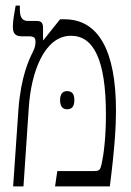

<svg xmlns="http://www.w3.org/2000/svg" viewBox="-20 -667 468 687"><path d="M27 0H64L83 -282C91 -407 138 -539 234 -539C316 -539 359 -451 359 -258C359 -173 351 -115 344 -82C339 -59 336 -55 316 -55H185L177 0H373C391 -141 395 -217 395 -271C395 -488 331 -598 211 -598H195L135 -523L134 -524V-568C134 -581 130 -592 113 -592H80C57 -592 51 -608 51 -636V-647H36C32 -624 26 -593 26 -572C26 -549 33 -537 59 -537H85C101 -537 107 -531 107 -520C107 -507 106 -498 97 -480C85 -456 55 -395 46 -276ZM195 -309C195 -288 203 -276 220 -276C239 -276 246 -288 246 -309C246 -329 239 -341 220 -341C203 -341 195 -329 195 -309Z"/></svg>

Font: Noto Serif Hebrew ExtraCondensed Light
Style: Regular
Weight: 300
Width: 2
Designer: Monotype Design Team
Foundry: Monotype Imaging Inc.
Version: Version 2.004